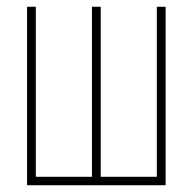

<svg xmlns="http://www.w3.org/2000/svg" viewBox="-20 -548 570 568"><path d="M60 0V-528H86V-25H252V-528H278V-25H444V-528H470V0Z"/></svg>

Font: Noto Sans Mono Condensed Thin
Style: Regular
Weight: 100
Width: 3
Designer: Monotype Design Team
Foundry: Monotype Imaging Inc.
Version: Version 2.014; ttfautohint (v1.8.4.7-5d5b)